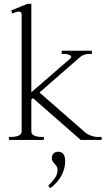

<svg xmlns="http://www.w3.org/2000/svg" viewBox="-20 -737 567 1011"><path d="M515 -16V0H405L154 -220L145 -213V-45Q145 -30 160.5 -23Q176 -16 198 -16H211V0H27V-16H40Q63 -16 78.5 -23Q94 -30 94 -45V-661Q94 -676 79 -676Q68 -676 45 -666L39 -682L125 -717H145V-251L348 -427Q355 -433 355 -438Q355 -444 344 -448.5Q333 -453 320 -453H305V-470H464V-453H450Q419 -453 400 -435L188 -250L427 -41Q441 -29 459.5 -22.5Q478 -16 490 -16ZM323 112Q323 152 303 188.5Q283 225 245 254L234 241Q256 220 269.5 200Q283 180 283 158Q283 147 279.5 141Q276 135 268 126Q261 119 257 112Q253 105 253 96Q253 81 262 71.5Q271 62 286 62Q323 62 323 112Z"/></svg>

Font: Taviraj ExtraLight
Style: Regular
Weight: 275
Designer: Katatrad Team
Foundry: CadsonDemak
Version: Version 1.001